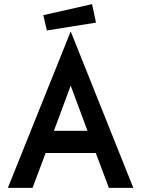

<svg xmlns="http://www.w3.org/2000/svg" viewBox="-20 -906 681 926"><path d="M320 -752H322L623 0H505L442 -168H200L137 0H18ZM402 -275 321 -493 240 -275ZM189 -833 424 -886 443 -797 206 -759Z"/></svg>

Font: Lineal Medium
Style: Regular
Weight: 600
Designer: Created by Frank Adebiaye with contributions from Anton Moglia & Ariel Martín Pérez
Created by Frank ADEBIAYE with FontF
Foundry: Velvetyne Type Foundry
Version: Version 2.000